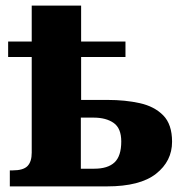

<svg xmlns="http://www.w3.org/2000/svg" viewBox="-20 -664 646 684"><path d="M15 0V-57H25Q63 -57 78 -72.5Q93 -88 93 -120V-461H9V-516H93V-644H269V-516H427V-461H269V-308H364Q426 -308 478 -296.5Q530 -285 561.5 -253Q593 -221 593 -159Q593 -90 536 -45Q479 0 361 0ZM316 -63Q364 -63 388 -85.5Q412 -108 412 -160Q412 -207 385 -226Q358 -245 313 -245H268V-63Z"/></svg>

Font: Noto Serif ExtraBold
Style: Regular
Weight: 800
Designer: Monotype Design Team
Foundry: Monotype Imaging Inc.
Version: Version 2.014